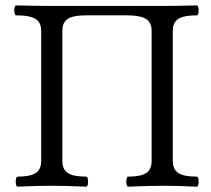

<svg xmlns="http://www.w3.org/2000/svg" viewBox="-20 -685 779 708"><path d="M44.9 -33.7Q91.3 -33.7 111.6 -46.9Q131.8 -60.1 131.8 -90.8V-572.3Q131.8 -592.3 122.6 -604.7Q113.3 -617.2 93 -622.8Q72.8 -628.4 39.6 -628.4Q35.2 -628.4 33.4 -637.7Q31.7 -647 33.4 -656Q35.2 -665 39.6 -665Q128.4 -663.1 172.4 -663.1H584Q624.5 -663.1 705.6 -665Q710 -665 711.7 -655.8Q713.4 -646.5 711.7 -637.5Q710 -628.4 705.6 -628.4Q673.8 -628.4 654.5 -622.8Q635.3 -617.2 626.2 -604.7Q617.2 -592.3 617.2 -572.3V-90.8Q617.2 -60.1 637.7 -46.9Q658.2 -33.7 705.6 -33.7Q710 -33.7 711.7 -24.4Q713.4 -15.1 711.7 -5.9Q710 3.4 705.6 3.4Q635.7 0 585 0Q529.8 0 452.6 3.4Q448.2 3.4 446.5 -5.9Q444.8 -15.1 446.5 -24.4Q448.2 -33.7 452.6 -33.7Q499 -33.7 519 -46.9Q539.1 -60.1 539.1 -90.8V-572.3Q539.1 -592.3 529.8 -604.7Q520.5 -617.2 500.2 -622.8Q480 -628.4 446.8 -628.4H297.9Q266.1 -628.4 246.8 -622.8Q227.5 -617.2 218.8 -604.7Q210 -592.3 210 -572.3V-90.8Q210 -60.1 230.2 -46.9Q250.5 -33.7 297.9 -33.7Q302.2 -33.7 304 -24.4Q305.7 -15.1 304 -5.9Q302.2 3.4 297.9 3.4Q221.7 0 167 0Q115.7 0 44.9 3.4Q40.5 3.4 38.8 -5.9Q37.1 -15.1 38.8 -24.4Q40.5 -33.7 44.9 -33.7Z"/></svg>

Font: Junicode Two Beta VF
Style: Regular
Weight: 400
Designer: Peter S. Baker
Foundry: Briery Creek Software
Version: Version 1.031 beta; ttfautohint (v1.8.1.43-b0c9)